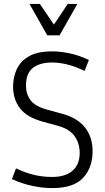

<svg xmlns="http://www.w3.org/2000/svg" viewBox="-20 -953 539 983"><path d="M247 -47Q314 -47 351 -78.5Q388 -110 388 -170Q388 -220 361.5 -256.5Q335 -293 276 -309L196 -331Q117 -353 82 -399Q47 -445 47 -510Q47 -558 66 -599Q85 -640 128.5 -665Q172 -690 247 -690Q290 -690 338.5 -679.5Q387 -669 435 -646L413 -590Q365 -613 324 -623Q283 -633 247 -633Q183 -633 148 -605Q113 -577 113 -515Q113 -472 136 -440.5Q159 -409 220 -392L300 -370Q377 -349 415.5 -300Q454 -251 454 -178Q454 -95 405.5 -42.5Q357 10 247 10Q200 10 147 -1Q94 -12 41 -36L62 -91Q113 -67 157 -57Q201 -47 247 -47ZM376 -933 285 -772H222L131 -933H184L256 -827L327 -933Z"/></svg>

Font: Inria Sans Light
Style: Regular
Weight: 300
Designer: Black Foundry Team
Foundry: Black Foundry
Version: Version 1.2; ttfautohint (v1.8.3)